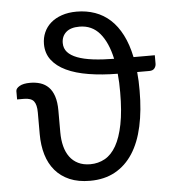

<svg xmlns="http://www.w3.org/2000/svg" viewBox="-52 -771 740 827"><g transform="rotate(-5 317.5 -357.5)"><path d="M238.5 -593.5Q238.5 -570 252.8 -554Q267 -538 294.5 -527.5Q322 -517 362 -512Q402 -507 453 -506.5Q437.5 -578 403.8 -617.8Q370 -657.5 316 -657.5Q277.5 -657.5 258 -639.8Q238.5 -622 238.5 -593.5ZM629 -506.5V-470Q629 -459 622 -450Q615 -441 599.5 -441H547Q549 -422 549.8 -402Q550.5 -382 550.5 -360.5Q550.5 -275 535.5 -206.5Q520.5 -138 489.8 -90.5Q459 -43 412.8 -17.5Q366.5 8 304.5 8Q253.5 8 216.2 -8Q179 -24 154.2 -53Q129.5 -82 117.5 -122.2Q105.5 -162.5 105.5 -211V-305Q105.5 -338.5 93.8 -353.5Q82 -368.5 51 -368.5H21.5V-404.5Q21.5 -416 37.5 -425.5Q53.5 -435 83.5 -435Q107.5 -435 127.8 -428.5Q148 -422 163 -407Q178 -392 186.2 -367Q194.5 -342 194.5 -305V-211Q194.5 -178.5 201.5 -151.2Q208.5 -124 222.8 -104.5Q237 -85 259.2 -74Q281.5 -63 311.5 -63Q346 -63 374.8 -79Q403.5 -95 423.8 -130.5Q444 -166 455.2 -222.5Q466.5 -279 466.5 -360.5Q466.5 -382 465.8 -402Q465 -422 463 -441Q394.5 -441.5 338 -450.8Q281.5 -460 241.5 -479Q201.5 -498 179.5 -527Q157.5 -556 157.5 -596Q157.5 -623 167.8 -646.2Q178 -669.5 197.5 -686.5Q217 -703.5 245.2 -713.2Q273.5 -723 309.5 -723Q352 -723 388.8 -710Q425.5 -697 454.5 -670.5Q483.5 -644 504.5 -603Q525.5 -562 537 -506.5Z"/></g></svg>

Font: Lato
Style: Regular
Weight: 400
Designer: Lukasz Dziedzic with Adam Twardoch and Botio Nikoltchev
Foundry: tyPoland Lukasz Dziedzic
Version: Version 2.015; 2015-08-06; http://www.latofonts.com/